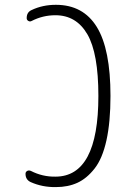

<svg xmlns="http://www.w3.org/2000/svg" viewBox="-20 -760 540 790"><path d="M106.4 -10.7Q85 -20.5 85 -44.9Q85 -52.7 91.8 -56.6Q98.6 -60.5 107.4 -56.6Q155.3 -32.2 208 -33.2Q384.8 -33.2 384.8 -365.2Q384.8 -541 339.4 -619.1Q293.9 -697.3 208 -697.3Q156.2 -697.3 110.4 -673.8Q103.5 -669.9 96.7 -673.8Q89.8 -677.7 89.8 -685.5Q89.8 -710 110.4 -718.8Q155.3 -740.2 210 -740.2Q322.3 -740.2 378.4 -648.9Q434.6 -557.6 434.6 -365.2Q434.6 -257.8 418 -182.6Q401.4 -107.4 369.1 -66.4Q336.9 -25.4 298.3 -7.8Q259.8 9.8 210 9.8Q154.3 10.7 106.4 -10.7Z"/></svg>

Font: Rounded-L Mgen+ 1mn light
Style: Regular
Weight: 200
Designer: [Source Han Sans]
Ryoko NISHIZUKA  (kana & ideographs); Paul D. Hunt (Latin, Greek & Cyrillic); Wenlong ZHANG  (bopomofo
Version: Version 1.059.20150602